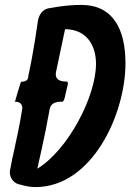

<svg xmlns="http://www.w3.org/2000/svg" viewBox="-20 -764 531 782"><path d="M70 -317C64 -281 58 -246 51 -215C46 -193 42 -173 38 -154C35 -141 33 -129 30 -118L22 -76C21 -72 20 -68 20 -62C20 -37 39 -15 63 -12C83 -6 103 -2 124 -2C356 -2 491 -300 491 -506C491 -643 442 -744 311 -744C278 -744 247 -741 219 -737L177 -730C156 -726 140 -707 135 -682C131 -654 126 -626 122 -597C118 -573 113 -547 109 -522L95 -452C95 -438 85 -431 66 -431C66 -431 65 -430 64 -426V-427C56 -401 48 -375 41 -350C60 -349 71 -342 71 -322L70 -318C70 -317 70 -317 70 -316ZM248 -432C228 -432 207 -438 207 -462C207 -464 208 -467 208 -470L223 -541C229 -570 238 -613 245 -645C328 -645 371 -585 371 -504C371 -370 256 -152 132 -77C144 -129 155 -181 166 -233C169 -251 173 -269 176 -287V-286L182 -318C185 -339 201 -350 230 -350C231 -349 232 -349 232 -349C237 -349 242 -357 244 -368L256 -420C256 -421 257 -424 257 -426C256 -429 254 -432 250 -432ZM41 -350H37C39 -350 40 -349 40 -347Z"/></svg>

Font: Bangerz
Style: Regular
Weight: 400
Designer: vernon adams
Foundry: Vernon Adams
Version: Version 2.10;December 28, 2023;FontCreator 13.0.0.2683 64-bi